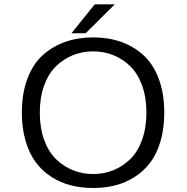

<svg xmlns="http://www.w3.org/2000/svg" viewBox="-20 -884 890 914"><path d="M320 -725.5 431 -863.5H526.5L387.5 -725.5ZM424 11Q367 11 317.2 -1.8Q267.5 -14.5 224.2 -42.2Q181 -70 150.2 -111.5Q119.5 -153 101.8 -213.2Q84 -273.5 84 -348Q84 -440 110.8 -510.2Q137.5 -580.5 184.8 -622.5Q232 -664.5 292.2 -685.2Q352.5 -706 424 -706Q495 -706 554.8 -685.2Q614.5 -664.5 661.5 -622.5Q708.5 -580.5 735.2 -510.2Q762 -440 762 -348Q762 -273.5 744.5 -213Q727 -152.5 696 -111.2Q665 -70 622 -42.2Q579 -14.5 529.5 -1.8Q480 11 424 11ZM424 -55.5Q474.5 -55.5 519.2 -73.5Q564 -91.5 599.8 -126.2Q635.5 -161 656.2 -218.2Q677 -275.5 677 -348Q677 -420.5 656.2 -477.5Q635.5 -534.5 599.8 -569Q564 -603.5 519.2 -621.5Q474.5 -639.5 424 -639.5Q372.5 -639.5 327.5 -621.5Q282.5 -603.5 246.8 -568.8Q211 -534 190.2 -477.2Q169.5 -420.5 169.5 -348Q169.5 -275 190.2 -218Q211 -161 246.8 -126.2Q282.5 -91.5 327.5 -73.5Q372.5 -55.5 424 -55.5Z"/></svg>

Font: League Mono Wide Light
Style: Regular
Weight: 300
Width: 8
Designer: Tyler Finck
Foundry: The League of Moveable Type / Tyler Finck
Version: Version 2.210